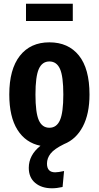

<svg xmlns="http://www.w3.org/2000/svg" viewBox="-20 -774 532 1034"><path d="M372 -754V-661H120V-754ZM233 107Q233 154 277 154Q294 154 325 147L317 233Q286 240 260 240Q204 240 169.5 211Q135 182 135 130Q135 61 198 11Q118 -5 74 -75Q30 -145 30 -265Q30 -401 87 -473.5Q144 -546 246 -546Q348 -546 405 -475Q462 -404 462 -265Q462 -161 426 -92.5Q390 -24 325 2Q272 28 252.5 53Q233 78 233 107ZM171 -265Q171 -167 189 -126.5Q207 -86 246 -86Q285 -86 303 -127Q321 -168 321 -265Q321 -363 303 -403Q285 -443 246 -443Q207 -443 189 -402.5Q171 -362 171 -265Z"/></svg>

Font: Fira Sans Extra Condensed SemiBold
Style: Regular
Weight: 600
Width: 1
Designer: Carrois Corporate & Edenspiekermann AG
Foundry: Carrois Corporate GbR & Edenspiekermann AG
Version: Version 4.203